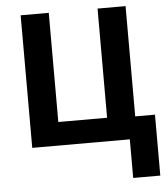

<svg xmlns="http://www.w3.org/2000/svg" viewBox="-60 -768 902 1030"><g transform="rotate(-5 390.5 -253.0)"><path d="M654.8 -120.1H761.2V208H615.2V0H89.8V-713.9H241.2V-126H503.9V-713.9H654.8Z"/></g></svg>

Font: Zoram GWebM
Style: Bold
Weight: 700
Foundry: Ascender Corporation
Version: Version 1.000